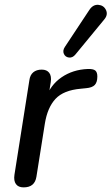

<svg xmlns="http://www.w3.org/2000/svg" viewBox="-20 -791 475 818"><path d="M41.6 -46.6 105.1 -449Q108 -471.5 121.7 -482.9Q135.4 -494.4 157.9 -494.4Q179.4 -494.4 189.8 -480.7Q200.1 -467 196.2 -441.2L185 -370.6H174.6Q194 -428.6 242.2 -461.6Q290.4 -494.6 354.1 -497.1Q377.3 -497.8 386 -490.5Q394.7 -483.2 394.7 -465.1Q394.7 -440.7 383.8 -429.1Q372.8 -417.5 346.9 -415.3L324.3 -413Q251 -406.7 216.6 -369.9Q182.1 -333.1 171 -263.7L135.2 -38.2Q131.7 -15.7 118.2 -4.2Q104.7 7.3 80.5 7.3Q58 7.3 47.9 -6.8Q37.7 -20.8 41.6 -46.6ZM256.3 -591 360.5 -748.5Q376.1 -772.3 399 -770.4Q421.9 -768.5 431.5 -748.4Q441.1 -728.2 424.2 -708.1L301.3 -558.8Q289.3 -544.1 273.9 -545.9Q258.5 -547.6 252.2 -561.4Q245.9 -575.2 256.3 -591Z"/></svg>

Font: SN Pro Thin
Style: Italic
Weight: 200
Italic angle: -9°
Designer: Tobias Whetton
Foundry: Supernotes
Version: Version 1.003;Glyphs 3.3 (3324)